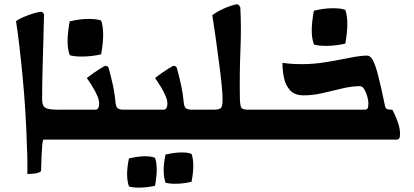

<svg xmlns="http://www.w3.org/2000/svg" viewBox="-20 -653 1934 898"><path d="M55 -554Q68 -564 91.5 -574Q115 -584 139 -591Q163 -598 174 -598Q178 -598 186 -587Q185 -538 183 -470Q181 -402 179 -328.5Q177 -255 177 -189Q177 -165 185.5 -154.5Q194 -144 219.5 -141.5Q245 -139 296 -139V0H184Q180 0 178 20.5Q176 41 174.5 74Q173 107 172 147Q164 156 141.5 158.5Q119 161 108 161Q108 132 108 100.5Q108 69 106 37Q104 -42 99 -124.5Q94 -207 86.5 -286Q79 -365 71 -434Q63 -503 55 -554Z M557 -140H615V0H256V-140H427Q435 -140 439.5 -148Q444 -156 444 -169Q444 -184 435 -205Q426 -226 412.5 -248Q399 -270 386 -288Q401 -300 419 -312.5Q437 -325 452 -334Q467 -343 471 -345Q480 -345 484 -341.5Q488 -338 489 -332Q500 -292 508.5 -252.5Q517 -213 520 -177Q522 -152 531.5 -146Q541 -140 557 -140ZM306 -395Q296 -424 296 -461Q296 -498 306 -553Q352 -564 391.5 -564.5Q431 -565 453 -557Q472 -503 453 -399Q410 -389 368 -388.5Q326 -388 306 -395Z M876 -140H934V0H575V-140H746Q754 -140 758.5 -148Q763 -156 763 -169Q763 -184 754 -205Q745 -226 731.5 -248Q718 -270 705 -288Q720 -300 738 -312.5Q756 -325 771 -334Q786 -343 790 -345Q799 -345 803 -341.5Q807 -338 808 -332Q819 -292 827.5 -252.5Q836 -213 839 -177Q841 -152 850.5 -146Q860 -140 876 -140ZM583 219Q575 195 574.5 164Q574 133 583 88Q621 79 653.5 78Q686 77 705 85Q721 130 705 216Q668 224 634 224.5Q600 225 583 219ZM754 201Q746 177 745.5 146Q745 115 754 70Q792 61 824.5 60Q857 59 876 67Q892 112 876 197Q839 206 805 206.5Q771 207 754 201Z M894 0V-140H977Q1006 -140 1013.5 -148Q1021 -156 1021 -190Q1021 -213 1016.5 -258Q1012 -303 1004.5 -359.5Q997 -416 989 -474.5Q981 -533 973 -582Q988 -594 1012 -606Q1036 -618 1058.5 -625.5Q1081 -633 1089 -633Q1094 -633 1098 -628Q1102 -623 1104 -618Q1109 -524 1104.5 -417Q1100 -310 1102 -190Q1103 -159 1108.5 -149.5Q1114 -140 1141 -140Q1179 -140 1191.5 -140Q1204 -140 1213 -140V0Z M1703 -171Q1703 -182 1698 -201Q1693 -220 1684 -235Q1675 -250 1663 -250Q1626 -250 1581.5 -239.5Q1537 -229 1490.5 -218Q1444 -207 1400 -207Q1359 -207 1337.5 -230Q1316 -253 1308.5 -288Q1301 -323 1301 -359Q1315 -357 1336 -355Q1357 -353 1394 -353Q1450 -353 1508.5 -363Q1567 -373 1617 -383Q1667 -393 1697 -393Q1712 -393 1723.5 -372.5Q1735 -352 1748.5 -300.5Q1762 -249 1781 -156Q1783 -146 1790.5 -143Q1798 -140 1805 -140H1815Q1824 -124 1837.5 -90.5Q1851 -57 1851 -26Q1851 -10 1846.5 -5Q1842 0 1837 0H1173V-140H1687Q1695 -140 1699 -145.5Q1703 -151 1703 -171ZM1448 -445Q1438 -474 1438 -511Q1438 -548 1448 -603Q1494 -614 1533.5 -614.5Q1573 -615 1595 -607Q1614 -553 1595 -449Q1552 -439 1510 -438.5Q1468 -438 1448 -445Z"/></svg>

Font: Ruwudu
Style: Bold
Weight: 700
Designer: Becca Hirsbrunner Spalinger
Foundry: SIL International
Version: Version 3.000